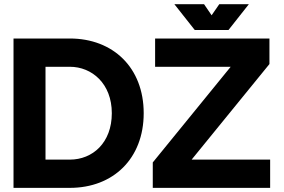

<svg xmlns="http://www.w3.org/2000/svg" viewBox="-20 -909 1373 929"><path d="M967.3 -888.7H823.7L922.4 -763.7H1085.4L1184.1 -888.7H1041L1003.9 -835ZM730.5 -722.7V-585.9H1096.2L719.2 -123V0H1287.1V-136.7H907.2L1283.7 -599.1V-722.7ZM317.9 0C527.8 0 675.3 -141.6 675.3 -361.3C675.3 -581.1 527.8 -722.7 317.9 -722.7H45.4V0ZM200.2 -585.9H317.9C424.8 -585.9 521 -504.4 521 -361.3C521 -218.3 428.2 -136.7 317.9 -136.7H200.2Z"/></svg>

Font: Giphurs ExtraBold
Style: Regular
Weight: 800
Version: Version 1.000